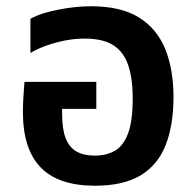

<svg xmlns="http://www.w3.org/2000/svg" viewBox="-20 -580 626 612"><path d="M283 12Q166 12 109.5 -46.5Q53 -105 53 -223Q53 -243 54.5 -270Q56 -297 58 -319H287V-233H178V-217Q178 -168 189.5 -139Q201 -110 224 -97Q247 -84 282 -84Q320 -84 347 -100Q374 -116 388.5 -155.5Q403 -195 403 -266Q403 -330 388.5 -372.5Q374 -415 341 -436Q308 -457 250 -457Q219 -457 188 -451Q157 -445 128.5 -435Q100 -425 77 -411V-520Q98 -532 129 -540.5Q160 -549 197 -554.5Q234 -560 271 -560Q365 -560 422.5 -524.5Q480 -489 506.5 -424Q533 -359 533 -271Q533 -181 508 -117.5Q483 -54 428 -21Q373 12 283 12Z"/></svg>

Font: Noto Sans Thai SemiBold
Style: Regular
Weight: 600
Version: Version 2.001